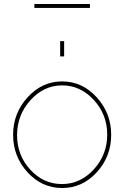

<svg xmlns="http://www.w3.org/2000/svg" viewBox="-20 -937 626 967"><path d="M153 -897V-917H433V-897ZM283 -653V-730H303V-653ZM118.5 -69.5Q46 -149 46 -258Q46 -367 119 -447Q192 -527 293 -527Q394 -527 467 -447Q540 -367 540 -258Q540 -149 467.5 -69.5Q395 10 293 10Q191 10 118.5 -69.5ZM66 -256Q66 -155 132.5 -82.5Q199 -10 292 -10Q385 -10 452.5 -84Q520 -158 520 -259Q520 -360 452.5 -433.5Q385 -507 293 -507Q201 -507 133.5 -432.5Q66 -358 66 -256Z"/></svg>

Font: Raleway-v4020 Thin
Style: Regular
Weight: 250
Designer: Matt McInerney, Pablo Impallari, Rodrigo Fuenzalida
Foundry: Matt McInerney, Pablo Impallari, Rodrigo Fuenzalida
Version: Version 4.020;PS 004.020;hotconv 1.0.88;makeotf.lib2.5.64775